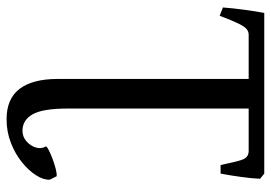

<svg xmlns="http://www.w3.org/2000/svg" viewBox="-143 -512 847 601"><g transform="rotate(90 280.5 -211.5)"><path d="M542.5 56.2Q543.5 75.2 529.1 98.4Q514.6 121.6 488.5 142.8Q462.4 164.1 427.7 177.7Q393.1 191.4 353 191.4Q289.1 191.4 258.1 150.6Q227.1 109.9 227.1 31.2V-566.4H88.4Q78.6 -566.4 70.6 -559.6Q62.5 -552.7 53.2 -533.2Q43.9 -513.7 29.3 -475.6L3.4 -485.8Q5.4 -514.6 10.5 -552.2Q15.6 -589.8 20.5 -615.2H523.4L539.6 -602.1Q538.6 -577.1 533.9 -543.2Q529.3 -509.3 523.4 -478.5H496.6Q487.3 -523.9 480.2 -545.2Q473.1 -566.4 452.6 -566.4H319.8V0.5Q319.8 78.6 337.9 110.1Q356 141.6 389.2 141.6Q408.2 141.6 422.4 129.2Q436.5 116.7 441.7 99.9Q446.8 83 438.5 68.8Q437 66.4 447.8 60.5Q458.5 54.7 475.1 48.3Q491.7 42 507.6 37.8Q523.4 33.7 531.7 34.7Z"/></g></svg>

Font: Gentium Book Plus
Style: Regular
Weight: 400
Designer: Victor Gaultney, Annie Olsen, Iska Routamaa, Becca Hirsbrunner
Foundry: SIL International
Version: Version 6.101